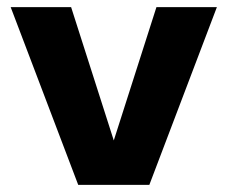

<svg xmlns="http://www.w3.org/2000/svg" viewBox="-20 -520 640 540"><path d="M590 -500 400 0H200L10 -500H180L300 -125L420 -500Z"/></svg>

Font: Goli Bold
Style: Regular
Weight: 700
Designer: jaikishan Patel
Foundry: MagicType
Version: Version 1.000